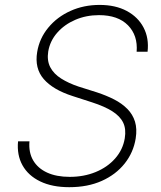

<svg xmlns="http://www.w3.org/2000/svg" viewBox="-20 -758 662 789"><path d="M264.6 11.2Q194.3 11.2 145.3 -12.5Q96.2 -36.1 72.5 -78.6Q48.8 -121.1 54.2 -177.2H101.1Q97.2 -131.8 116.2 -99.1Q135.3 -66.4 173.6 -48.8Q211.9 -31.2 266.6 -31.2Q324.7 -31.2 373 -51Q421.4 -70.8 453.1 -106.7Q484.9 -142.6 492.7 -189.5Q499 -227.5 486.1 -254.2Q473.1 -280.8 441.4 -300.8Q409.7 -320.8 358.4 -337.4L278.3 -363.3Q197.8 -389.2 159.7 -433.1Q121.6 -477.1 132.8 -544.4Q142.1 -600.6 178.5 -644.5Q214.8 -688.5 269.5 -713.1Q324.2 -737.8 389.2 -737.8Q454.6 -737.8 501 -712.9Q547.4 -688 570.1 -644.5Q592.8 -601.1 586.4 -545.4H541.5Q546.9 -612.3 505.9 -654.1Q464.8 -695.8 386.7 -695.8Q334 -695.8 289.3 -676.5Q244.6 -657.2 215.1 -623.5Q185.5 -589.8 178.2 -546.4Q172.4 -509.3 186.5 -481.9Q200.7 -454.6 231.2 -435.3Q261.7 -416 302.7 -402.3L378.4 -378.4Q417 -365.7 449 -349.4Q481 -333 503.2 -310.5Q525.4 -288.1 534.7 -258.3Q543.9 -228.5 537.6 -189Q528.3 -131.3 492.2 -85.9Q456.1 -40.5 398.2 -14.6Q340.3 11.2 264.6 11.2Z"/></svg>

Font: Inter ExtraLight
Style: Italic
Weight: 250
Italic angle: -9.3988°
Designer: Rasmus Andersson
Foundry: rsms
Version: Version 4.001;git-66647c0bb